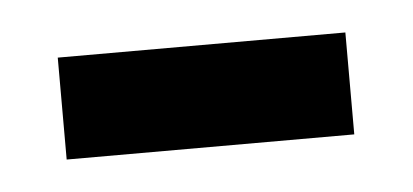

<svg xmlns="http://www.w3.org/2000/svg" viewBox="-24 -341 295 137"><g transform="rotate(-5 123.0 -272.5)"><path d="M20 -236V-309H226V-236Z"/></g></svg>

Font: Noto Serif Myanmar ExtraCondensed
Style: Regular
Weight: 400
Width: 2
Designer: Ben Mitchell and the Monotype Design Team
Foundry: Monotype Imaging Inc.
Version: Version 2.106; ttfautohint (v1.8.4.7-5d5b)